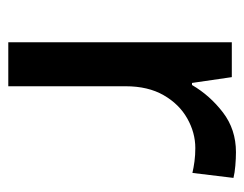

<svg xmlns="http://www.w3.org/2000/svg" viewBox="-83 -506 589 463"><g transform="rotate(90 211.5 -274.5)"><path d="M82 0V-539H166L180 -443H185Q210 -486 251 -517.5Q292 -549 347 -549Q362 -549 379.5 -547.5Q397 -546 409 -543L397 -444Q384 -447 369 -449Q354 -451 337 -451Q300 -451 265.5 -431.5Q231 -412 209.5 -374.5Q188 -337 188 -283V0Z"/></g></svg>

Font: Noto Sans Symbols Medium
Style: Regular
Weight: 500
Version: Version 2.002